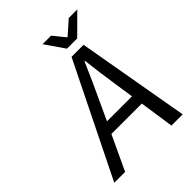

<svg xmlns="http://www.w3.org/2000/svg" viewBox="-231 -943 1063 1063"><g transform="rotate(-45 300.0 -411.5)"><path d="M372.1 -710 293.9 -823.2H360.8L417 -753.9H420.9L499 -823.2H565.9L452.1 -710ZM32.2 0 357.9 -660.2H452.1L567.9 0H480L450.2 -202.1H211.9L117.2 0ZM244.1 -269H439.9L424.8 -370.1Q406.2 -491.2 395 -591.8H391.1Q342.3 -478.5 291 -370.1Z"/></g></svg>

Font: Office Code Pro D Italic
Style: Regular
Weight: 400
Italic angle: -9°
Designer: Nathan Rutzky & Paul D. Hunt
Foundry: Adobe Systems Incorporated
Version: Version 1.004;PS 001.004;hotconv 1.0.70;makeotf.lib2.5.58329